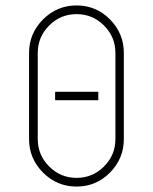

<svg xmlns="http://www.w3.org/2000/svg" viewBox="-20 -687 562 707"><path d="M342 -318H183V-349H342ZM262 -32Q321 -32 363 -74Q405 -116 405 -175V-492Q405 -551 363 -593Q321 -635 262 -635Q203 -635 161 -593Q119 -551 119 -492V-175Q119 -116 161 -74Q203 -32 262 -32ZM262 0Q190 0 138.5 -51.5Q87 -103 87 -175V-492Q87 -564 138.5 -615.5Q190 -667 262 -667Q334 -667 385 -615.5Q436 -564 436 -492V-175Q436 -103 385 -51.5Q334 0 262 0Z"/></svg>

Font: Zector
Style: Regular
Weight: 400
Designer: GGBot
Version: 0.72